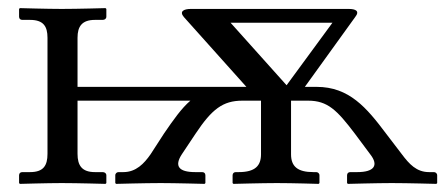

<svg xmlns="http://www.w3.org/2000/svg" viewBox="-20 -451 1101 473"><path d="M577 -203H623V-71C623 -43 609 -27 568 -27H561C556 -27 553 -24 553 -19V0L555 2C555 2 626 0 662 0C701 0 765 2 765 2L767 0V-19C767 -24 763 -27 759 -27H752C713 -27 697 -41 697 -71V-203H739C787 -203 810 -180 854 -122L892 -71C914 -43 901 -27 860 -27H843C838 -27 835 -24 835 -19V0L837 2C837 2 909 0 945 0C984 0 1055 2 1055 2L1057 0V-19C1057 -24 1053 -27 1049 -27H1037C1006 -27 988 -47 970 -71L931 -122C883 -186 840 -237 760 -237H731L855 -409C867 -424 856 -429 839 -429H450C433 -429 421 -423 433 -409L587 -237H171V-358C171 -386 182 -402 214 -402H233C238 -402 242 -405 242 -410V-429L240 -431C240 -431 171 -429 132 -429C97 -429 29 -431 29 -431L27 -429V-410C27 -405 30 -402 35 -402H54C87 -402 97 -386 97 -358V-72C97 -43 87 -27 54 -27H35C30 -27 27 -24 27 -19V0L29 2C29 2 97 0 132 0C171 0 240 2 240 2L242 0V-19C242 -24 238 -27 233 -27H214C182 -27 171 -43 171 -72V-203H449C427 -184 408 -157 384 -122L351 -71C335 -48 315 -27 284 -27H272C268 -27 264 -24 264 -19V0L266 2C266 2 337 0 376 0C411 0 484 2 484 2L486 0V-19C486 -24 483 -27 478 -27H461C420 -27 409 -42 428 -71L462 -122C502 -182 529 -203 577 -203ZM686 -241 548 -395H799Z"/></svg>

Font: Libertinus Serif Display
Style: Regular
Weight: 400
Designer: Philipp H. Poll, Khaled Hosny
Foundry: Caleb Maclennan
Version: Version 7.050;RELEASE